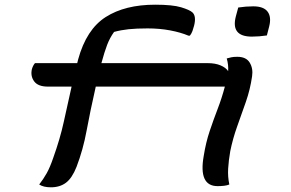

<svg xmlns="http://www.w3.org/2000/svg" viewBox="-20 -786 1240 818"><path d="M306 -75Q287 -27 261 -7.5Q235 12 197 12Q165 12 147 0Q165 -23 179 -48Q193 -73 207 -114Q236 -195 251.5 -266Q267 -337 285 -417H184Q142 -417 125.5 -439.5Q109 -462 116 -492Q121 -508 129 -517H309Q311 -525 313 -533Q348 -661 430.5 -713.5Q513 -766 641 -766Q715 -766 751.5 -755Q788 -744 800 -733Q817 -717 807 -677Q804 -665 800 -654Q796 -643 789 -634H783Q750 -648 705 -656.5Q660 -665 609 -665Q561 -665 528 -661.5Q495 -658 466 -650Q448 -625 436.5 -595Q425 -565 412 -517H865Q897 -517 919.5 -507.5Q942 -498 952 -483Q954 -509 946 -537Q957 -540 966 -542Q975 -544 991 -544Q1029 -544 1044 -519Q1059 -494 1054 -461Q1046 -405 1027.5 -352Q1009 -299 990.5 -247.5Q972 -196 961 -142Q954 -102 952 -67.5Q950 -33 957 0Q948 4 934.5 5.5Q921 7 907 7Q825 7 848 -122Q857 -179 873.5 -228Q890 -277 907.5 -322.5Q925 -368 938 -417H388Q364 -311 349 -229.5Q334 -148 306 -75ZM995 -754Q1028 -759 1059 -759Q1103 -759 1120 -736.5Q1137 -714 1127 -674L1117 -635Q1084 -630 1053 -630Q962 -630 985 -717Z"/></svg>

Font: Recursive Mn Csl St Med
Style: Italic
Weight: 500
Italic angle: -15°
Monospace: yes
Version: Version 1.079;hotconv 1.0.112;makeotfexe 2.5.65598; ttfautoh